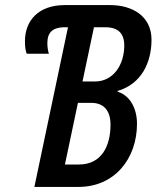

<svg xmlns="http://www.w3.org/2000/svg" viewBox="-20 -734 615 754"><path d="M115 0H289C429 0 518 -110 518 -248C518 -305 493 -358 442 -374V-377C535 -404 575 -488 575 -578C575 -672 498 -714 413 -714H234C133 -714 78 -655 78 -572C78 -552 80 -534 85 -523H172C168 -535 166 -550 166 -565C166 -602 182 -627 235 -627H247ZM304 -414 349 -627H393C444 -627 468 -603 468 -555C468 -481 426 -414 353 -414ZM235 -88 286 -330H339C386 -330 414 -301 414 -245C414 -159 378 -88 290 -88Z"/></svg>

Font: Noto Sans UI Condensed Medium
Style: Italic
Weight: 500
Width: 3
Italic angle: -12°
Designer: Monotype Design Team
Foundry: Monotype Imaging Inc.
Version: Version 1.901